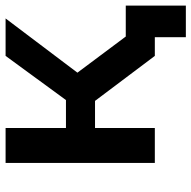

<svg xmlns="http://www.w3.org/2000/svg" viewBox="-19 -555 685 687"><g transform="rotate(-90 323.5 -211.5)"><path d="M306 -214H209V0H84V-534H209V-318H309L467 -534H601L407 -277L614 0H467ZM647 -104V111H534V0H467V-104Z"/></g></svg>

Font: APTA Sans SemiBold
Style: Bold
Weight: 600
Version: Version 7.200